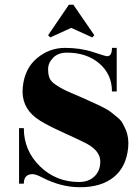

<svg xmlns="http://www.w3.org/2000/svg" viewBox="-20 -771 559 806"><path d="M80 0H60V-233H80Q80 -139 147.5 -73Q215 -7 312 -7Q352 -7 376.5 -30.5Q401 -54 401 -93Q401 -137 344 -168Q313 -184 237 -218.5Q161 -253 130 -277Q68 -325 75.5 -404Q83 -483 135 -526.5Q187 -570 252.5 -570Q318 -570 370.5 -552.5Q423 -535 430 -535Q450 -535 450 -570H470V-387H450Q450 -459 397 -504.5Q344 -550 261 -550Q224 -550 203 -528.5Q182 -507 182 -481Q182 -455 189 -441Q196 -427 213.5 -415.5Q231 -404 244 -397Q257 -390 285.5 -378Q314 -366 325 -361Q380 -336 390 -331.5Q400 -327 419 -317Q438 -307 447.5 -299Q457 -291 472 -279Q487 -267 494 -254.5Q501 -242 508 -226Q522 -194 518 -151Q510 -70 457.5 -27.5Q405 15 316 15Q236 15 157 -26Q130 -40 117 -40Q80 -40 80 0ZM191 -614 182 -623 269 -751H288L376 -623L367 -614L279 -654Z"/></svg>

Font: Rozha One
Style: Regular
Weight: 400
Designer: Tim Donaldson, Indian Type Foundry
Foundry: Indian Type Foundry
Version: Version 1.301;PS 1.0;hotconv 1.0.78;makeotf.lib2.5.61930; tt